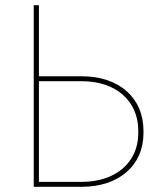

<svg xmlns="http://www.w3.org/2000/svg" viewBox="-20 -720 628 740"><path d="M110 0H295C438 0 533 -82 533 -207V-216C533 -343 439 -426 296 -426H130V-700H110ZM130 -19V-407H296C427 -407 513 -331 513 -216V-207C513 -94 426 -19 295 -19Z"/></svg>

Font: Fixel Text Thin
Style: Regular
Weight: 100
Width: 4
Designer: AlfaBravo + MacPaw
Foundry: Kyrylo Tkachov, Marchela Mozhyna, Serhii Makarenko, Maria Weinstein, Zakhar Kryvoshyya
Version: Version 1.211